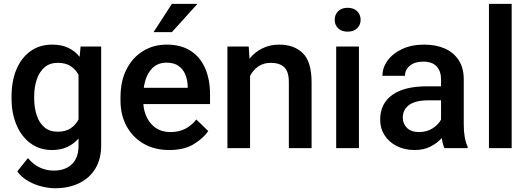

<svg xmlns="http://www.w3.org/2000/svg" viewBox="-20 -770 2748 998"><path d="M40 -258.3V-268.6Q40 -349.1 65.7 -409.7Q91.3 -470.2 138.7 -504.2Q186 -538.1 251.5 -538.1Q299.8 -538.1 334.7 -521.5Q369.6 -504.9 394 -474.6L398.9 -528.3H505.9V-14.6Q505.9 56.6 475.6 106.4Q445.3 156.2 391.1 182.4Q336.9 208.5 265.6 208.5Q235.4 208.5 198.5 199.7Q161.6 190.9 127.2 171.6Q92.8 152.3 69.8 121.1L125 51.8Q153.3 85.4 187.5 101.1Q221.7 116.7 259.3 116.7Q319.3 116.7 353.8 83.5Q388.2 50.3 388.2 -12.2V-49.8Q363.3 -21.5 329.3 -5.9Q295.4 9.8 250.5 9.8Q186 9.8 138.7 -25.1Q91.3 -60.1 65.7 -120.6Q40 -181.2 40 -258.3ZM157.7 -268.6V-258.3Q157.7 -210.4 170.7 -171.1Q183.6 -131.8 210.4 -108.6Q237.3 -85.4 279.8 -85.4Q320.8 -85.4 346.9 -102.8Q373 -120.1 388.2 -148.9V-381.3Q373 -409.7 346.9 -426.5Q320.8 -443.4 280.8 -443.4Q238.3 -443.4 211.2 -419.7Q184.1 -396 170.9 -356.4Q157.7 -316.9 157.7 -268.6Z M860.4 9.8Q782.2 9.8 725.1 -23.9Q668 -57.6 637.2 -115.5Q606.4 -173.3 606.4 -246.1V-265.6Q606.4 -348.6 637.7 -409.9Q668.9 -471.2 723.4 -504.6Q777.8 -538.1 846.2 -538.1Q921.9 -538.1 971.9 -505.1Q1022 -472.2 1046.9 -413.8Q1071.8 -355.5 1071.8 -279.3V-229H725.1Q730 -166 767.1 -124.8Q804.2 -83.5 867.2 -83.5Q909.7 -83.5 942.9 -100.6Q976.1 -117.7 1000.5 -148.9L1062.5 -88.9Q1037.1 -51.3 987.3 -20.8Q937.5 9.8 860.4 9.8ZM845.7 -444.3Q795.9 -444.3 765.9 -409.4Q735.8 -374.5 727.5 -313.5H955.6V-322.8Q954.6 -354.5 943.4 -382.3Q932.1 -410.2 908.4 -427.2Q884.8 -444.3 845.7 -444.3ZM778.3 -603 873.5 -750H1006.3L873.5 -603Z M1387.2 -443.4Q1350.1 -443.4 1322.8 -424.8Q1295.4 -406.2 1279.8 -375.5V0H1162.1V-528.3H1272.9L1276.9 -464.8Q1304.7 -499.5 1344 -518.8Q1383.3 -538.1 1431.6 -538.1Q1508.3 -538.1 1554 -493.7Q1599.6 -449.2 1599.6 -341.3V0H1481.4V-341.8Q1481.4 -398.4 1457.3 -420.9Q1433.1 -443.4 1387.2 -443.4Z M1719.7 -667Q1719.7 -693.8 1737.5 -711.7Q1755.4 -729.5 1787.1 -729.5Q1818.4 -729.5 1836.4 -711.7Q1854.5 -693.8 1854.5 -667Q1854.5 -640.6 1836.4 -623Q1818.4 -605.5 1787.1 -605.5Q1755.4 -605.5 1737.5 -623Q1719.7 -640.6 1719.7 -667ZM1845.7 -528.3V0H1727.5V-528.3Z M2290 0Q2281.2 -19.5 2276.4 -52.2Q2253.4 -26.9 2218.3 -8.5Q2183.1 9.8 2134.8 9.8Q2083 9.8 2042.5 -10.7Q2002 -31.2 1979 -66.9Q1956.1 -102.5 1956.1 -147.5Q1956.1 -231.4 2018.8 -276.4Q2081.5 -321.3 2197.3 -321.3H2272.5V-357.9Q2272.5 -399.9 2249.5 -424.8Q2226.6 -449.7 2179.2 -449.7Q2136.2 -449.7 2110.6 -428.7Q2085 -407.7 2085 -376H1967.8Q1967.8 -418 1994.6 -455.1Q2021.5 -492.2 2070.3 -515.1Q2119.1 -538.1 2185.5 -538.1Q2245.1 -538.1 2291.3 -518.1Q2337.4 -498 2364 -457.8Q2390.6 -417.5 2390.6 -356.9V-122.1Q2390.6 -50.3 2410.6 -7.8V0ZM2157.7 -83.5Q2199.7 -83.5 2229.7 -103.5Q2259.8 -123.5 2272.5 -148.4V-248.5H2206.1Q2140.1 -248.5 2106.9 -224.6Q2073.7 -200.7 2073.7 -158.7Q2073.7 -126.5 2095.7 -105Q2117.7 -83.5 2157.7 -83.5Z M2639.6 -750V0H2521.5V-750Z"/></svg>

Font: Vazirmatn RD UI FD Medium
Style: Regular
Weight: 500
Designer: Saber Rastikerdar
Foundry: Saber Rastikerdar
Version: Version 33.003